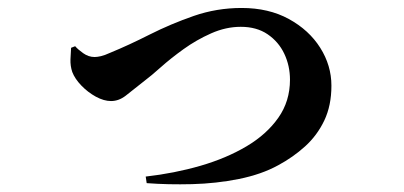

<svg xmlns="http://www.w3.org/2000/svg" viewBox="-20 -486 1040 494"><path d="M173.4 -367.1Q180.3 -358.9 194.1 -349.1Q207.8 -339.3 223.4 -339.3Q230.3 -339.3 239.7 -341.5Q249 -343.6 263.2 -350.1Q311.4 -369.9 365.3 -397.2Q419.3 -424.4 478.5 -445Q537.6 -465.5 601.6 -465.5Q671.4 -465.5 723.2 -437.1Q775.1 -408.7 803.9 -363.1Q832.7 -317.5 832.7 -265.6Q832.7 -214.5 814.4 -176Q796 -137.5 765.1 -109.5Q734.2 -81.5 696.1 -61Q652.9 -37.2 594.6 -25.5Q536.4 -13.8 474.3 -12.2Q412.3 -10.6 357.4 -14.8L354.9 -31.7Q428.8 -40.1 495.6 -59.4Q562.4 -78.8 614.2 -109.5Q666 -140.2 696 -182.9Q726.1 -225.5 726.1 -280.9Q726.1 -316.6 711.5 -347.6Q696.8 -378.6 668.6 -397.8Q640.4 -417 599.5 -417Q561.1 -417 523.3 -400.2Q485.4 -383.4 452.3 -359.6Q419.2 -335.8 393.8 -313.1Q368.5 -290.5 353 -279Q321 -253.5 303.3 -239.7Q285.6 -226 265.7 -226Q247.4 -226 226.7 -237.2Q206.1 -248.5 189.4 -265.8Q172.7 -283.1 165.9 -300.8Q160.7 -316.4 161.3 -333.1Q162 -349.8 162.9 -363Z"/></svg>

Font: Noto Serif HK
Style: Regular
Weight: 200
Designer: Ryoko NISHIZUKA 西塚涼子 (kana & ideographs); Frank Grießhammer (Latin, Greek & Cyrillic); Wenlong ZHANG 张文龙 (bopomofo); San
Foundry: Adobe
Version: Version 2.001;hotconv 1.1.0;makeotfexe 2.6.0